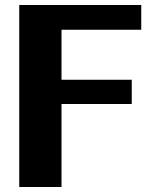

<svg xmlns="http://www.w3.org/2000/svg" viewBox="-20 -698 594 768"><path d="M545 -579H226V-379H507V-282H226V50H57V-678H545Z"/></svg>

Font: BM HANNA
Style: Regular
Weight: 400
Designer: BONGJIN KIM, JAEHYUN KEUM, MINJUNG KIM, JUHEE TAE
Foundry: WOOWA BROTHERS Corporation.
Version: Version 1.000